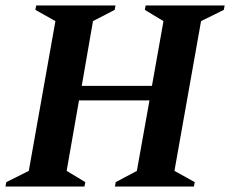

<svg xmlns="http://www.w3.org/2000/svg" viewBox="-34 -680 839 700"><path d="M-14 0 -11 -16 71 -57 168 -603 95 -644 98 -660H387L384 -644L305 -603L264 -367H520L562 -603L494 -644L497 -660H785L782 -644L699 -603L602 -57L676 -16L673 0H385L388 -16L465 -57L511 -314H254L209 -57L277 -16L274 0Z"/></svg>

Font: Spectral SC
Style: Bold Italic
Weight: 700
Italic angle: -10°
Designer: Jean-Baptiste Levee
Foundry: Production Type
Version: Version 2.001